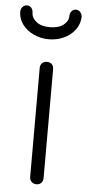

<svg xmlns="http://www.w3.org/2000/svg" viewBox="-56 -822 391 855"><g transform="rotate(5 140.0 -395.0)"><path d="M140 0Q127 0 118.5 -8.5Q110 -17 110 -30V-517Q110 -531 118.5 -539Q127 -547 140 -547Q154 -547 162 -539Q170 -531 170 -517V-30Q170 -17 162 -8.5Q154 0 140 0ZM138.7 -648Q101.8 -648 70.3 -663Q38.8 -678 20.4 -703.5Q1.9 -729 1.9 -759Q1.9 -772 10 -781Q18.1 -790 29.8 -790Q41.5 -790 49.2 -781Q56.8 -772 56.8 -759Q56.8 -737 78.4 -719.5Q100 -702 138.7 -702Q177.4 -702 199.5 -719Q221.5 -736 221.5 -759Q221.5 -772 229.2 -781Q236.8 -790 248.5 -790Q260.2 -790 267.9 -781Q275.5 -772 276.4 -760Q274.6 -726 254.8 -700.5Q235 -675 204.4 -661.5Q173.8 -648 138.7 -648Z"/></g></svg>

Font: ComfortaaLight
Style: Regular
Weight: 300
Designer: Johan Aakerlund
Foundry: Johan Aakerlund
Version: Version 3.104; ttfautohint (v1.8.1.43-b0c9)